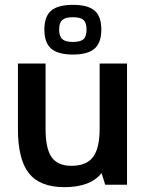

<svg xmlns="http://www.w3.org/2000/svg" viewBox="-20 -762 620 792"><path d="M399 -48Q353 10 246 10Q145 10 99.5 -47Q54 -104 54 -230V-500H168V-230Q168 -149 193 -113.5Q218 -78 275 -78Q336 -78 363.5 -114Q391 -150 391 -230V-500H504V0H414ZM281 -537Q219 -537 191 -561.5Q163 -586 163 -640Q163 -694 191 -718Q219 -742 281 -742Q343 -742 370.5 -718Q398 -694 398 -640Q398 -586 370 -561.5Q342 -537 281 -537ZM237 -600.5Q250 -589 281 -589Q312 -589 324.5 -600.5Q337 -612 337 -640Q337 -668 324.5 -679.5Q312 -691 281 -691Q250 -691 237 -679.5Q224 -668 224 -640Q224 -612 237 -600.5Z"/></svg>

Font: Fivo Sans Med
Style: Regular
Weight: 450
Designer: Alexander Slobzheninov
Foundry: Alexander Slobzheninov
Version: 1.0